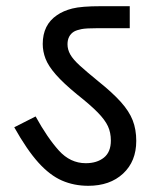

<svg xmlns="http://www.w3.org/2000/svg" viewBox="-20 -642 507 620"><path d="M420 -187Q420 -121 377.5 -81.5Q335 -42 265 -42Q219 -42 180 -59Q141 -76 104 -117Q67 -158 26 -231L95 -266Q133 -197 170 -156Q207 -115 257 -115Q293 -115 315.5 -133Q338 -151 338 -188Q338 -214 328.5 -234.5Q319 -255 295.5 -279Q272 -303 229 -337Q185 -373 160.5 -401Q136 -429 127 -452.5Q118 -476 118 -500Q118 -562 164 -593Q184 -607 213.5 -614.5Q243 -622 306 -622H399V-551H297Q258 -551 243 -548Q228 -545 219 -540Q198 -527 198 -499Q198 -482 207 -466Q216 -450 238 -430Q260 -410 298 -379Q343 -343 370 -313Q397 -283 408.5 -253.5Q420 -224 420 -187Z"/></svg>

Font: Noto Sans Modi
Style: Regular
Weight: 400
Designer: Monotype Design Team
Foundry: Monotype Imaging Inc.
Version: Version 2.003; ttfautohint (v1.8.4.7-5d5b)